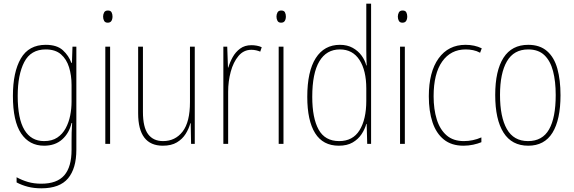

<svg xmlns="http://www.w3.org/2000/svg" viewBox="-20 -780 3110 1041"><path d="M228 -537Q289 -537 321 -507.5Q353 -478 367 -439H370L373 -527H394V32Q394 133 349 187Q304 241 204 241Q164 241 131 232.5Q98 224 70 209V181Q99 197 131.5 206.5Q164 216 204 216Q289 216 328.5 170.5Q368 125 368 32V-14Q368 -39 368.5 -61Q369 -83 371 -113H368Q355 -58 317 -24Q279 10 219 10Q139 10 94.5 -56.5Q50 -123 50 -260Q50 -389 93 -463Q136 -537 228 -537ZM228 -512Q147 -512 111.5 -443.5Q76 -375 76 -260Q76 -136 112.5 -75.5Q149 -15 219 -15Q262 -15 290.5 -34Q319 -53 336 -84.5Q353 -116 360.5 -153.5Q368 -191 368 -229V-319Q368 -371 354.5 -415Q341 -459 310.5 -485.5Q280 -512 228 -512Z M565 -723Q580 -723 585 -713Q590 -703 590 -691Q590 -676 584 -666.5Q578 -657 564 -657Q550 -657 544.5 -667Q539 -677 539 -690Q539 -702 544.5 -712.5Q550 -723 565 -723ZM577 -527V0H551V-527Z M1036 -527V0H1016L1014 -112H1012Q1004 -82 986.5 -54Q969 -26 939 -8Q909 10 863 10Q729 10 729 -166V-527H755V-173Q755 -90 783 -52.5Q811 -15 864 -15Q930 -15 970 -66.5Q1010 -118 1010 -227V-527Z M1343 -535Q1357 -535 1371.5 -532.5Q1386 -530 1399 -524L1391 -500Q1382 -504 1369.5 -507Q1357 -510 1343 -510Q1301 -510 1273 -476.5Q1245 -443 1231 -391Q1217 -339 1217 -283V0H1191V-527H1212L1216 -414H1218Q1226 -442 1241.5 -470Q1257 -498 1282 -516.5Q1307 -535 1343 -535Z M1505 -723Q1520 -723 1525 -713Q1530 -703 1530 -691Q1530 -676 1524 -666.5Q1518 -657 1504 -657Q1490 -657 1484.5 -667Q1479 -677 1479 -690Q1479 -702 1484.5 -712.5Q1490 -723 1505 -723ZM1517 -527V0H1491V-527Z M1817 10Q1731 10 1688.5 -58Q1646 -126 1646 -255Q1646 -393 1692 -465Q1738 -537 1823 -537Q1863 -537 1892.5 -520.5Q1922 -504 1940.5 -478.5Q1959 -453 1966 -425H1968Q1967 -448 1966.5 -469Q1966 -490 1966 -511V-760H1992V0H1971L1968 -108H1966Q1958 -79 1940 -52Q1922 -25 1892 -7.5Q1862 10 1817 10ZM1819 -15Q1893 -15 1929.5 -74Q1966 -133 1966 -234V-300Q1966 -398 1929 -455Q1892 -512 1823 -512Q1750 -512 1711.5 -447.5Q1673 -383 1673 -255Q1673 -140 1707.5 -77.5Q1742 -15 1819 -15Z M2163 -723Q2178 -723 2183 -713Q2188 -703 2188 -691Q2188 -676 2182 -666.5Q2176 -657 2162 -657Q2148 -657 2142.5 -667Q2137 -677 2137 -690Q2137 -702 2142.5 -712.5Q2148 -723 2163 -723ZM2175 -527V0H2149V-527Z M2493 10Q2428 10 2386.5 -23.5Q2345 -57 2325 -117Q2305 -177 2305 -258Q2305 -390 2358 -463.5Q2411 -537 2504 -537Q2553 -537 2592 -518L2583 -494Q2565 -504 2545 -508Q2525 -512 2505 -512Q2424 -512 2377.5 -446.5Q2331 -381 2331 -258Q2331 -188 2348 -133Q2365 -78 2401 -46.5Q2437 -15 2495 -15Q2544 -15 2590 -35V-9Q2571 -1 2545.5 4.5Q2520 10 2493 10Z M3019 -264Q3019 -131 2975.5 -60.5Q2932 10 2844 10Q2755 10 2710 -61Q2665 -132 2665 -265Q2665 -397 2710 -467Q2755 -537 2844 -537Q2907 -537 2946 -503Q2985 -469 3002 -407.5Q3019 -346 3019 -264ZM2691 -265Q2691 -146 2728 -80.5Q2765 -15 2843 -15Q2921 -15 2957 -78.5Q2993 -142 2993 -265Q2993 -339 2978.5 -394.5Q2964 -450 2931.5 -481Q2899 -512 2844 -512Q2766 -512 2728.5 -447.5Q2691 -383 2691 -265Z"/></svg>

Font: Noto Sans Telugu Condensed Thin
Style: Regular
Weight: 100
Width: 3
Designer: Jelle Bosma - Monotype Design Team
Foundry: Monotype Imaging Inc.
Version: Version 2.005; ttfautohint (v1.8.4.7-5d5b)